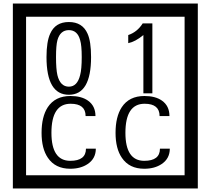

<svg xmlns="http://www.w3.org/2000/svg" viewBox="-20 -980 1195 1090"><path d="M1103 90H53V-960H1103ZM1028 15V-885H128V15ZM497 -656Q497 -442 371 -442Q244 -442 244 -656Q244 -744 265 -789Q294 -855 371 -855Q448 -855 477 -789Q497 -745 497 -656ZM444 -656Q444 -723 435 -752Q420 -809 371 -809Q322 -809 306 -752Q298 -723 298 -656Q298 -587 306 -553Q322 -488 371 -488Q419 -488 435 -554Q444 -587 444 -656ZM845 -450H794V-781Q748 -743 708 -735V-781Q759 -798 790 -847H845ZM524 -136Q524 -80 478 -49Q438 -22 379 -22Q294 -22 252 -84Q216 -136 216 -226Q216 -317 251 -371Q293 -435 380 -435Q442 -435 479 -409Q522 -379 522 -321H466Q466 -391 381 -391Q272 -391 272 -226Q272 -67 379 -67Q468 -67 468 -136ZM944 -136Q944 -80 898 -49Q858 -22 799 -22Q714 -22 672 -84Q636 -136 636 -226Q636 -317 671 -371Q713 -435 800 -435Q862 -435 899 -409Q942 -379 942 -321H886Q886 -391 801 -391Q692 -391 692 -226Q692 -67 799 -67Q888 -67 888 -136Z"/></svg>

Font: Unicode BMP Fallback SIL
Style: Regular
Weight: 400
Foundry: NRSI, SIL International
Version: Version 5.1 Based on Unicode 5.1